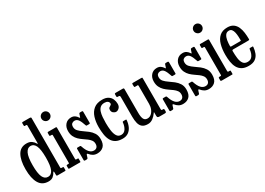

<svg xmlns="http://www.w3.org/2000/svg" viewBox="-10 -1559 3238 2350"><g transform="rotate(-30 1609.5 -384.0)"><path d="M29 -260Q29 -387.5 69.8 -458.5Q110.5 -529.5 196 -529Q240.5 -529 267.2 -509Q294 -489 308 -462.5Q313.5 -453 315.2 -454.8Q317 -456.5 317 -476.5V-711.5Q317 -721.5 314 -723.2Q311 -725 301 -725H286Q277 -725 277 -737.5V-770.5Q277 -780 288.5 -780H387.5Q397 -780 402 -777.5Q407 -775 407 -765V-71Q407 -60 410.2 -57.5Q413.5 -55 424.5 -55H431Q440.5 -55 443.8 -53.2Q447 -51.5 447 -42V-14.5Q447 -5 445 -2.5Q443 0 434 0H334Q323 0 320 -3.5Q317 -7 317 -18V-48.5Q317 -61.5 313.2 -64.8Q309.5 -68 304 -56.5Q290 -29 266 -9.5Q242 10 201 10Q112 10 70.5 -61.2Q29 -132.5 29 -260ZM129 -260Q129 -144.5 152.5 -93.2Q176 -42 224 -42Q270 -42 293.5 -93.2Q317 -144.5 317 -260Q317 -375.5 293.5 -426.8Q270 -478 224 -478Q180 -478 154.5 -426.8Q129 -375.5 129 -260Z M507 -700Q507 -725 524.8 -742.5Q542.5 -760 567 -760Q592 -760 609.5 -742.5Q627 -725 627 -700Q627 -675.5 609.5 -657.8Q592 -640 567 -640Q542.5 -640 524.8 -657.8Q507 -675.5 507 -700ZM515 -465H497.5Q490 -465 488.5 -467.2Q487 -469.5 487 -477V-507Q487 -520 499 -520H607.5Q617 -520 617 -509.5V-67Q617 -55 627.5 -55H645Q652 -55 654.5 -53.5Q657 -52 657 -45V-12Q657 -5 655.8 -2.5Q654.5 0 647.5 0H502.5Q494 0 490.5 -2Q487 -4 487 -12V-40Q487 -50 490.8 -52.5Q494.5 -55 503.5 -55H515.5Q524 -55 525.5 -58Q527 -61 527 -69V-453Q527 -465 515 -465Z M934 -364.5Q916 -420 896 -448Q876 -476 844 -476Q823 -476 807 -463Q791 -450 791 -418.5Q791 -385.5 813.2 -361.2Q835.5 -337 868.2 -315Q901 -293 933.8 -267.5Q966.5 -242 988.8 -207.2Q1011 -172.5 1011 -122Q1011 -51.5 977 -19.8Q943 12 889 12Q855.5 12 830.8 -2.2Q806 -16.5 787 -40.5Q773 -57.5 766.5 -38L755 -2Q751 10 736.5 10H713.5Q701 10 701 -3.5V-157.5Q701 -166.5 703.8 -169.8Q706.5 -173 715 -173H745.5Q754 -173 756.8 -169.2Q759.5 -165.5 761.5 -159.5Q800 -40 871 -40Q897.5 -40 912.8 -56.2Q928 -72.5 928 -103Q928 -132.5 912.5 -153.8Q897 -175 872.5 -193.2Q848 -211.5 820.5 -230Q793 -248.5 768.5 -272Q744 -295.5 728.5 -327.8Q713 -360 713 -405Q713 -460.5 744.2 -496.2Q775.5 -532 828 -532Q858 -532 879 -517.8Q900 -503.5 912.5 -483Q918.5 -473.5 921.2 -472.2Q924 -471 928 -484.5L939.5 -519Q942 -526 945 -528Q948 -530 957.5 -530H980Q993 -530 993 -516V-362.5Q993 -354.5 990 -352.2Q987 -350 978.5 -350H950.5Q940 -350 938.2 -353.5Q936.5 -357 934 -364.5Z M1062 -260Q1062 -335 1081.5 -396.2Q1101 -457.5 1145.8 -493.8Q1190.5 -530 1266 -530Q1317 -530 1348 -510.2Q1379 -490.5 1393 -458.8Q1407 -427 1407 -391Q1407 -355 1386 -335Q1365 -315 1343 -315Q1323 -315 1304.5 -330.2Q1286 -345.5 1286 -373Q1286 -393.5 1297.8 -403Q1309.5 -412.5 1321.2 -419Q1333 -425.5 1333 -437Q1333 -457.5 1316.8 -470.2Q1300.5 -483 1271 -483Q1234 -483 1212.2 -464.5Q1190.5 -446 1180 -414.2Q1169.5 -382.5 1166.2 -342.8Q1163 -303 1163 -260Q1163 -203 1169.8 -152.5Q1176.5 -102 1196.5 -70.5Q1216.5 -39 1256 -39Q1297 -39 1320.2 -75.2Q1343.5 -111.5 1348 -163.5Q1348.5 -173 1362 -173H1393Q1401 -173 1402 -171.5Q1403 -170 1402.5 -164Q1399 -115.5 1381.2 -76Q1363.5 -36.5 1330.8 -13.2Q1298 10 1249 10Q1190.5 10 1153.8 -10.8Q1117 -31.5 1097 -68.8Q1077 -106 1069.5 -155Q1062 -204 1062 -260Z M1481.5 -166V-442Q1481.5 -457 1476.8 -461Q1472 -465 1460 -465H1451Q1441.5 -465 1439 -468.5Q1436.5 -472 1436.5 -482.5V-497Q1436.5 -513.5 1439.5 -516.8Q1442.5 -520 1458.5 -520H1552.5Q1563 -520 1566 -515.8Q1569 -511.5 1569 -503.5V-167Q1569 -111.5 1583.2 -81.8Q1597.5 -52 1635.5 -52Q1664.5 -52 1688 -72Q1711.5 -92 1725.2 -125Q1739 -158 1739 -197V-448Q1739 -465 1733.5 -465H1696Q1687.5 -465 1685.5 -468.5Q1683.5 -472 1683.5 -486V-508Q1683.5 -516.5 1685.5 -518.2Q1687.5 -520 1695.5 -520H1813Q1825.5 -520 1827.2 -518Q1829 -516 1829 -503V-74.5Q1829 -62 1832 -58.5Q1835 -55 1844 -55H1855Q1865.5 -55 1867.2 -50.2Q1869 -45.5 1869 -31V-23.5Q1869 -9.5 1864.8 -4.8Q1860.5 0 1847.5 0H1772.5Q1757.5 0 1749.2 -5.2Q1741 -10.5 1741 -29.5V-53Q1741 -78.5 1740.5 -80.8Q1740 -83 1728.5 -67Q1711 -41 1678.8 -15.5Q1646.5 10 1606 10Q1555 10 1528.2 -11.8Q1501.5 -33.5 1491.5 -73Q1481.5 -112.5 1481.5 -166Z M2146 -364.5Q2128 -420 2108 -448Q2088 -476 2056 -476Q2035 -476 2019 -463Q2003 -450 2003 -418.5Q2003 -385.5 2025.2 -361.2Q2047.5 -337 2080.2 -315Q2113 -293 2145.8 -267.5Q2178.5 -242 2200.8 -207.2Q2223 -172.5 2223 -122Q2223 -51.5 2189 -19.8Q2155 12 2101 12Q2067.5 12 2042.8 -2.2Q2018 -16.5 1999 -40.5Q1985 -57.5 1978.5 -38L1967 -2Q1963 10 1948.5 10H1925.5Q1913 10 1913 -3.5V-157.5Q1913 -166.5 1915.8 -169.8Q1918.5 -173 1927 -173H1957.5Q1966 -173 1968.8 -169.2Q1971.5 -165.5 1973.5 -159.5Q2012 -40 2083 -40Q2109.5 -40 2124.8 -56.2Q2140 -72.5 2140 -103Q2140 -132.5 2124.5 -153.8Q2109 -175 2084.5 -193.2Q2060 -211.5 2032.5 -230Q2005 -248.5 1980.5 -272Q1956 -295.5 1940.5 -327.8Q1925 -360 1925 -405Q1925 -460.5 1956.2 -496.2Q1987.5 -532 2040 -532Q2070 -532 2091 -517.8Q2112 -503.5 2124.5 -483Q2130.5 -473.5 2133.2 -472.2Q2136 -471 2140 -484.5L2151.5 -519Q2154 -526 2157 -528Q2160 -530 2169.5 -530H2192Q2205 -530 2205 -516V-362.5Q2205 -354.5 2202 -352.2Q2199 -350 2190.5 -350H2162.5Q2152 -350 2150.2 -353.5Q2148.5 -357 2146 -364.5Z M2510 -364.5Q2492 -420 2472 -448Q2452 -476 2420 -476Q2399 -476 2383 -463Q2367 -450 2367 -418.5Q2367 -385.5 2389.2 -361.2Q2411.5 -337 2444.2 -315Q2477 -293 2509.8 -267.5Q2542.5 -242 2564.8 -207.2Q2587 -172.5 2587 -122Q2587 -51.5 2553 -19.8Q2519 12 2465 12Q2431.5 12 2406.8 -2.2Q2382 -16.5 2363 -40.5Q2349 -57.5 2342.5 -38L2331 -2Q2327 10 2312.5 10H2289.5Q2277 10 2277 -3.5V-157.5Q2277 -166.5 2279.8 -169.8Q2282.5 -173 2291 -173H2321.5Q2330 -173 2332.8 -169.2Q2335.5 -165.5 2337.5 -159.5Q2376 -40 2447 -40Q2473.5 -40 2488.8 -56.2Q2504 -72.5 2504 -103Q2504 -132.5 2488.5 -153.8Q2473 -175 2448.5 -193.2Q2424 -211.5 2396.5 -230Q2369 -248.5 2344.5 -272Q2320 -295.5 2304.5 -327.8Q2289 -360 2289 -405Q2289 -460.5 2320.2 -496.2Q2351.5 -532 2404 -532Q2434 -532 2455 -517.8Q2476 -503.5 2488.5 -483Q2494.5 -473.5 2497.2 -472.2Q2500 -471 2504 -484.5L2515.5 -519Q2518 -526 2521 -528Q2524 -530 2533.5 -530H2556Q2569 -530 2569 -516V-362.5Q2569 -354.5 2566 -352.2Q2563 -350 2554.5 -350H2526.5Q2516 -350 2514.2 -353.5Q2512.5 -357 2510 -364.5Z M2657 -700Q2657 -725 2674.8 -742.5Q2692.5 -760 2717 -760Q2742 -760 2759.5 -742.5Q2777 -725 2777 -700Q2777 -675.5 2759.5 -657.8Q2742 -640 2717 -640Q2692.5 -640 2674.8 -657.8Q2657 -675.5 2657 -700ZM2665 -465H2647.5Q2640 -465 2638.5 -467.2Q2637 -469.5 2637 -477V-507Q2637 -520 2649 -520H2757.5Q2767 -520 2767 -509.5V-67Q2767 -55 2777.5 -55H2795Q2802 -55 2804.5 -53.5Q2807 -52 2807 -45V-12Q2807 -5 2805.8 -2.5Q2804.5 0 2797.5 0H2652.5Q2644 0 2640.5 -2Q2637 -4 2637 -12V-40Q2637 -50 2640.8 -52.5Q2644.5 -55 2653.5 -55H2665.5Q2674 -55 2675.5 -58Q2677 -61 2677 -69V-453Q2677 -465 2665 -465Z M2847 -250Q2847 -330 2864.5 -393.2Q2882 -456.5 2923 -493.2Q2964 -530 3034.5 -530Q3086.5 -530 3118 -507.2Q3149.5 -484.5 3166 -447.2Q3182.5 -410 3188.2 -365Q3194 -320 3194 -275.5Q3194 -265.5 3190.2 -263.2Q3186.5 -261 3176 -261H2964.5Q2948 -261 2948 -246.5Q2948 -191.5 2954 -144Q2960 -96.5 2980.2 -67.8Q3000.5 -39 3042 -39Q3076.5 -39 3097 -57.2Q3117.5 -75.5 3127.5 -103.8Q3137.5 -132 3140 -161Q3141 -173 3153.5 -173H3182.5Q3190 -173 3191.5 -170.5Q3193 -168 3192.5 -162.5Q3189 -119 3174 -79.5Q3159 -40 3125 -15Q3091 10 3030 10Q2973.5 10 2937.5 -10.8Q2901.5 -31.5 2881.8 -67.5Q2862 -103.5 2854.5 -150.5Q2847 -197.5 2847 -250ZM2964 -304H3085Q3095 -304 3097.2 -305.5Q3099.5 -307 3099.5 -312Q3099.5 -337 3098 -366.8Q3096.5 -396.5 3090.5 -423.8Q3084.5 -451 3070.8 -468.5Q3057 -486 3032 -486Q2998.5 -486 2980.8 -460Q2963 -434 2956.5 -395Q2950 -356 2950 -316.5Q2950 -309 2952.5 -306.5Q2955 -304 2964 -304Z"/></g></svg>

Font: Besley* Condensed
Style: Regular
Weight: 400
Width: 3
Designer: Owen Earl
Foundry: indestructible type*
Version: Version 3.000; ttfautohint (v1.8.3)